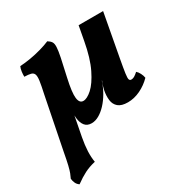

<svg xmlns="http://www.w3.org/2000/svg" viewBox="-182 -600 943 980"><g transform="rotate(-30 289.5 -109.5)"><path d="M7.9 247.7Q-3.8 240 -9.6 227.9Q-15.4 215.8 -17 201Q-10.9 188.6 -5.6 174.9Q-0.4 161.3 5.9 135.4Q12.1 109.6 20.7 62.7L81 -240.2Q91.1 -286 94.7 -311.7Q98.3 -337.4 93.8 -349.2Q89.3 -361.1 75.8 -364.6Q62.2 -368.2 38.1 -368.7Q37.6 -382.4 39.7 -398.1Q41.7 -413.8 47.3 -426Q75.9 -427.5 109.4 -433.2Q143 -438.9 174.7 -447.9Q206.5 -456.9 229.9 -467Q244 -458.4 250.5 -448.6Q257.1 -438.9 256.4 -418.7Q255.7 -398.6 247.8 -360Q239.9 -321.3 224.6 -254.6Q207.1 -176.5 211.1 -143.7Q215.1 -111 238.1 -111Q260.1 -111 290 -137.8Q319.8 -164.7 348.4 -222.9Q377 -281 394 -374.1L409.6 -458H553.9L507.5 -207.4Q497.2 -151.5 493.5 -125Q489.8 -98.5 492.8 -90.7Q495.8 -83 504.3 -83Q513.6 -83 522.2 -87.9Q530.9 -92.8 544.8 -105.1Q553.9 -97.5 561.2 -83.3Q568.6 -69 570.6 -55.3Q542.3 -26.2 505.6 -8.6Q468.8 9 431.5 9Q394 9 375.6 -6.8Q357.1 -22.6 353.9 -48.4Q350.6 -74.2 356.6 -105.6Q358.6 -113.6 362.1 -126.9Q365.6 -140.2 372.1 -153.6H370.6Q359.5 -119.2 342.3 -89.6Q325 -60 304.3 -37.9Q283.5 -15.7 261.6 -3.4Q239.6 9 218.1 9Q192.1 9 178.5 -7.9Q165 -24.8 162 -52.8Q159 -80.9 163.5 -112.7L168 -107L138.5 45.6Q130.5 88.6 129 123.5Q127.6 158.4 132.7 187.1Q96.8 195.3 68.8 209.5Q40.8 223.7 7.9 247.7Z"/></g></svg>

Font: Vollkorn
Style: Italic
Weight: 400
Italic angle: -11°
Designer: Friedrich Althausen
Foundry: Friedrich Althausen
Version: Version 5.001